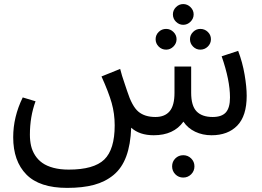

<svg xmlns="http://www.w3.org/2000/svg" viewBox="-20 -665 1288 944"><path d="M830.1 -594.2Q830.1 -614.7 845.2 -629.9Q860.4 -645 880.9 -645Q901.4 -645 916.7 -629.9Q932.1 -614.7 932.1 -594.2Q932.1 -573.7 916.7 -558.3Q901.4 -543 880.9 -543Q860.4 -543 845.2 -558.1Q830.1 -573.2 830.1 -594.2ZM796.9 -420.9Q775.4 -420.9 760.3 -436Q745.1 -451.2 745.1 -472.2Q745.1 -493.2 760.3 -508.1Q775.4 -522.9 796.9 -522.9Q817.4 -522.9 832.8 -507.8Q848.1 -492.7 848.1 -472.2Q848.1 -451.7 832.8 -436.3Q817.4 -420.9 796.9 -420.9ZM914.1 -472.2Q914.1 -492.7 929.2 -507.8Q944.3 -522.9 964.8 -522.9Q986.3 -522.9 1001.7 -508.1Q1017.1 -493.2 1017.1 -472.2Q1017.1 -451.2 1001.7 -436Q986.3 -420.9 964.8 -420.9Q944.3 -420.9 929.2 -436Q914.1 -451.2 914.1 -472.2ZM1150.9 -415Q1172.4 -358.4 1182.6 -298.3Q1192.9 -238.3 1192.9 -193.8Q1192.9 -95.2 1146.7 -47.6Q1100.6 0 1020 0Q976.1 0 939.7 -17.3Q903.3 -34.7 881.8 -66.9Q834 0 735.8 0Q666 0 625 -37.1Q622.1 45.9 600.8 103.5Q579.6 161.1 538.6 195.1Q497.6 229 442.1 243.9Q386.7 258.8 310.1 258.8Q174.3 258.8 109.6 192.9Q44.9 127 44.9 9.8Q44.9 -90.3 91.8 -186L154.8 -167Q127 -91.8 127 -2.9Q127 26.9 132.8 52Q138.7 77.1 152.8 99.1Q167 121.1 188.5 136.2Q210 151.4 242.9 160.2Q275.9 168.9 317.9 168.9Q441.4 168.9 492.7 119.4Q543.9 69.8 543.9 -48.8Q543.9 -106 529.1 -158.7Q514.2 -211.4 479 -289.1L570.8 -326.2Q574.7 -310.1 580.3 -292Q585.9 -273.9 593.8 -251.2Q601.6 -228.5 605 -217.8Q628.9 -142.6 660.2 -116.2Q691.4 -89.8 744.1 -89.8Q790.5 -89.8 814.2 -118.2Q837.9 -146.5 837.9 -208V-337.9H919.9V-209Q919.9 -145 946.5 -117.4Q973.1 -89.8 1025.9 -89.8Q1070.3 -89.8 1090.6 -112.5Q1110.8 -135.3 1110.8 -186Q1110.8 -270.5 1069.8 -388.2ZM842 114Q857.9 98.1 880.9 98.1Q903.8 98.1 919.9 114Q936 129.9 936 152.8Q936 175.8 919.9 191.9Q903.8 208 880.9 208Q857.9 208 842 191.9Q826.2 175.8 826.2 152.8Q826.2 129.9 842 114Z"/></svg>

Font: FiraGO
Style: Regular
Weight: 400
Designer: bBox Type
Foundry: bBox Type GmbH
Version: Version 1.001;PS 001.001;hotconv 1.0.88;makeotf.lib2.5.64775